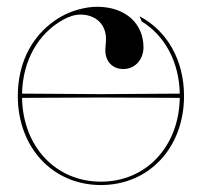

<svg xmlns="http://www.w3.org/2000/svg" viewBox="-20 -543 595 566"><path d="M391.5 -495 397.5 -480C465 -439 508 -361.5 510 -267L277.5 -265.5L45 -267C47 -365.5 93.5 -444.5 165.5 -484.5C183.5 -494.5 200.5 -500 217 -500C262.5 -500 292.5 -471 292.5 -428C292.5 -417 290.5 -405.5 290.5 -395C290.5 -361.5 312 -339.5 343.5 -339.5C380.5 -339.5 403 -370.5 403 -403C403 -475 348.5 -523 266.5 -523C231.5 -523 190.5 -511.5 160 -494C81 -448.5 32.5 -366 32.5 -260C32.5 -108 135.5 2.5 277.5 2.5C419.5 2.5 522.5 -108 522.5 -260C522.5 -367 471.5 -453 391.5 -495ZM45 -254.5 277.5 -255.5 510 -254.5C507.5 -111 411 -7.5 277.5 -7.5C144 -7.5 47.5 -111 45 -254.5Z"/></svg>

Font: ZnikomitNo24
Style: Regular
Weight: 500
Designer: gluk
Foundry: gluk
Version: Version 0.55